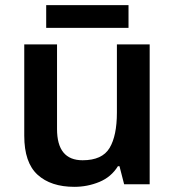

<svg xmlns="http://www.w3.org/2000/svg" viewBox="-20 -714 678 744"><path d="M560 -542V0H461L443 -70H437Q411 -28 365 -9Q319 10 268 10Q177 10 125.5 -37Q74 -84 74 -188V-542H201V-214Q201 -93 300 -93Q376 -93 404.5 -140.5Q433 -188 433 -278V-542ZM478 -694V-606H159V-694Z"/></svg>

Font: Noto Sans Thai Looped SemiBold
Style: Regular
Weight: 600
Designer: Sasikarn Vongin, Ben Mitchell
Foundry: The Fontpad Ltd
Version: Version 1.001; ttfautohint (v1.8.4.7-5d5b)